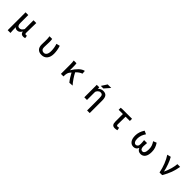

<svg xmlns="http://www.w3.org/2000/svg" viewBox="651 -3121 5699 5699"><g transform="rotate(45 3500.0 -271.5)"><path d="M265.6 200.2V-549.8H379.9V-217.8Q379.9 -149.4 401.4 -117.7Q422.9 -85.9 470.7 -85.9Q507.8 -85.9 538.1 -106Q568.4 -126 599.6 -180.7V-549.8H715.8Q714.8 -497.1 711.4 -345.2Q708 -193.4 708 -126Q708 -81.1 752 -81.1Q768.6 -81.1 785.2 -87.9L799.8 -1Q767.6 12.7 723.6 12.7Q625 12.7 611.3 -88.9H608.4Q555.7 9.8 466.8 9.8Q401.4 9.8 372.1 -34.2Q373 97.7 381.8 200.2Z M1494.1 12.7Q1388.7 12.7 1333.5 -44.9Q1278.3 -102.5 1278.3 -210Q1278.3 -240.2 1280.3 -301.3Q1282.2 -362.3 1282.2 -393.6Q1282.2 -480.5 1270.5 -549.8H1382.8Q1391.6 -506.8 1391.6 -418.9Q1391.6 -392.6 1388.2 -315.4Q1384.8 -238.3 1384.8 -202.1Q1384.8 -141.6 1416 -111.3Q1447.3 -81.1 1495.1 -81.1Q1551.8 -81.1 1585 -129.9Q1618.2 -178.7 1618.2 -275.4Q1618.2 -408.2 1575.2 -537.1L1686.5 -564.5Q1734.4 -416 1734.4 -279.3Q1734.4 -140.6 1669.9 -64Q1605.5 12.7 1494.1 12.7Z M2791 0 2663.1 9.8Q2573.2 -98.6 2494.1 -252Q2490.2 -247.1 2476.6 -231Q2462.9 -214.8 2456.1 -205.1Q2409.2 -148.4 2407.2 -30.3V0H2299.8V-393.6Q2299.8 -487.3 2288.1 -549.8H2402.3Q2412.1 -510.7 2412.1 -418.9V-268.6H2416Q2485.4 -384.8 2568.8 -465.3Q2652.3 -545.9 2739.3 -564.5L2748 -456.1Q2660.2 -429.7 2565.4 -332Q2606.4 -249 2668.9 -157.2Q2731.4 -65.4 2791 0Z M3502.9 -760.7H3651.4L3497.1 -584H3388.7ZM3726.6 -309.6V218.8H3617.2V-295.9Q3617.2 -383.8 3596.2 -414.6Q3575.2 -445.3 3519.5 -445.3Q3474.6 -445.3 3434.6 -405.3Q3394.5 -365.2 3394.5 -320.3V1H3282.2V-522.5H3387.7L3389.6 -461.9Q3460 -533.2 3549.8 -533.2Q3641.6 -533.2 3684.1 -480Q3726.6 -426.8 3726.6 -309.6Z M4568.4 12.7Q4501 12.7 4472.2 -25.4Q4443.4 -63.5 4443.4 -139.6V-458H4265.6V-543.9L4345.7 -549.8H4735.4V-458H4555.7Q4551.8 -304.7 4551.8 -133.8Q4551.8 -81.1 4596.7 -81.1Q4623 -81.1 4652.3 -89.8L4668 -2Q4618.2 12.7 4568.4 12.7Z M5349.6 12.7Q5259.8 12.7 5205.6 -59.1Q5151.4 -130.9 5151.4 -265.6Q5151.4 -416 5248 -564.5L5353.5 -518.6Q5305.7 -446.3 5283.2 -383.8Q5260.7 -321.3 5260.7 -244.1Q5260.7 -168 5286.6 -124.5Q5312.5 -81.1 5355.5 -81.1Q5396.5 -81.1 5421.4 -111.8Q5446.3 -142.6 5446.3 -207Q5446.3 -272.5 5435.5 -355.5H5559.6Q5549.8 -254.9 5549.8 -207Q5549.8 -81.1 5637.7 -81.1Q5680.7 -81.1 5706.1 -127.4Q5731.4 -173.8 5731.4 -261.7Q5731.4 -338.9 5712.9 -395.5Q5694.3 -452.1 5648.4 -522.5L5753.9 -564.5Q5800.8 -494.1 5824.2 -425.3Q5847.7 -356.4 5847.7 -268.6Q5847.7 -131.8 5795.9 -59.6Q5744.1 12.7 5652.3 12.7Q5540 12.7 5501 -87.9H5497.1Q5456.1 12.7 5349.6 12.7Z M6549.8 0H6438.5Q6410.2 -149.4 6354.5 -290.5Q6298.8 -431.6 6228.5 -536.1L6345.7 -564.5Q6395.5 -483.4 6441.9 -356Q6488.3 -228.5 6511.7 -118.2H6516.6Q6622.1 -348.6 6638.7 -549.8H6753.9Q6730.5 -403.3 6683.1 -274.9Q6635.7 -146.5 6549.8 0Z"/></g></svg>

Font: GenEi Gothic M SemiBold
Style: Regular
Weight: 500
Designer: o_tamon (Modified); [Source Han Sans]
Ryoko NISHIZUKA  (kana & ideographs); Paul D. Hunt (Latin, Greek & Cyrillic); Wenl
Version: Version 1.1a;Original Version 1.004